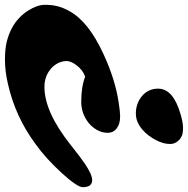

<svg xmlns="http://www.w3.org/2000/svg" viewBox="-81 -764 787 805"><g transform="rotate(90 312.5 -361.5)"><path d="M312.5 -563.5Q281.7 -589.8 281.7 -630.9Q281.7 -693.8 387.2 -724.6Q422.9 -735.4 445.8 -735.4Q468.8 -735.4 480.2 -730.2Q491.7 -725.1 499 -716.8Q513.7 -700.2 513.7 -682.9Q513.7 -665.5 509.5 -651.4Q505.4 -637.2 497.6 -622.1Q489.7 -606.9 478.5 -591.8Q467.3 -576.7 453.1 -564.7Q439 -552.7 422.4 -545.2Q405.8 -537.6 385.3 -537.6Q364.7 -537.6 345.7 -544.4Q326.7 -551.3 312.5 -563.5ZM694.8 -314.9Q694.8 -292 634.8 -226.1Q573.2 -159.2 514.2 -117.2Q399.9 -32.2 260.7 -1Q208 11.2 160.9 11.2Q113.8 11.2 82.8 3.2Q51.8 -4.9 27.1 -18.3Q2.4 -31.7 -15.6 -49.3Q-33.7 -66.9 -45.9 -86.4Q-69.8 -124.5 -69.8 -156.7Q-69.8 -189 -62.7 -213.4Q-55.7 -237.8 -43 -259.8Q1.5 -339.8 135.7 -401.4Q241.7 -450.7 337.9 -465.3Q379.4 -471.7 397 -471.7Q414.6 -471.7 426.5 -468Q438.5 -464.4 447.3 -458Q466.8 -443.8 466.8 -419.4Q466.8 -395 454.1 -373.3Q441.4 -351.6 421.9 -336.9Q383.8 -308.6 336.9 -308.6Q272.9 -308.6 231.4 -325.2Q202.6 -314.9 182.6 -287.6Q166 -265.1 166 -247.3Q166 -229.5 174.1 -212.6Q182.1 -195.8 196.8 -182.6Q229 -154.3 274.4 -154.3Q379.9 -154.3 520 -266.1L564.5 -300.8Q634.8 -354.5 664.8 -354.5Q694.8 -354.5 694.8 -314.9Z"/></g></svg>

Font: Sarina
Style: Regular
Weight: 400
Designer: James Grieshaber
Foundry: James Grieshaber
Version: Version 1.001